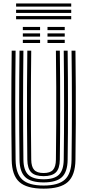

<svg xmlns="http://www.w3.org/2000/svg" viewBox="-20 -1097 511 1125"><path d="M235.7 8.4Q136.6 8.4 93.2 -30.8Q49.8 -70 48.5 -160Q47.5 -236.6 46.9 -315.4Q46.4 -394.2 46.4 -474.5Q46.5 -554.8 47 -636.3Q47.5 -717.8 48.5 -800H71.4Q70.5 -723.3 69.9 -643.9Q69.3 -564.4 69.3 -483.7Q69.3 -402.9 69.9 -321.8Q70.4 -240.6 71.4 -160.4Q72.5 -79.5 110.8 -44.7Q149.1 -9.9 235.7 -9.9Q321.8 -9.9 360 -44.7Q398.2 -79.4 399.2 -160.4Q400.3 -239.6 400.8 -319.5Q401.4 -399.4 401.4 -479.6Q401.4 -559.8 400.8 -640.1Q400.2 -720.4 399.2 -800H422.1Q423.5 -693.8 424 -587.1Q424.5 -480.4 424.1 -373.5Q423.6 -266.7 422.1 -160Q420.8 -70 377.6 -30.8Q334.3 8.4 235.7 8.4ZM235.7 -28.2Q161 -28.2 128.2 -59Q95.4 -89.8 94.3 -160.7Q93.3 -241.5 92.8 -321.5Q92.2 -401.6 92.2 -481.3Q92.2 -561.1 92.8 -640.7Q93.4 -720.3 94.3 -800H117.2Q116.3 -722 115.7 -642.6Q115.1 -563.2 115.1 -482.9Q115.1 -402.7 115.7 -322.1Q116.2 -241.6 117.2 -161Q118.1 -99.5 145.7 -73.1Q173.2 -46.6 235.7 -46.6Q297.7 -46.6 325.1 -73.1Q352.5 -99.5 353.4 -161Q354.5 -240.1 355 -320Q355.5 -399.8 355.5 -480Q355.5 -560.1 355 -640.2Q354.4 -720.3 353.4 -800H376.3Q377.3 -719.5 377.9 -639.6Q378.4 -559.7 378.4 -479.9Q378.4 -400 378 -320.3Q377.6 -240.6 376.3 -160.7Q375.4 -89.8 342.7 -59Q309.9 -28.2 235.7 -28.2ZM235.7 -64.9Q185.4 -64.9 163.1 -87.3Q140.8 -109.6 140.1 -161.4Q138.6 -268.8 138.2 -375.1Q137.7 -481.4 138.3 -587.5Q138.9 -693.6 140.1 -800H163Q162.1 -723.2 161.5 -643.7Q160.9 -564.2 160.9 -483.6Q160.9 -402.9 161.5 -322Q162 -241.1 163 -161.6Q163.5 -120 180.3 -101.6Q197 -83.2 235.7 -83.2Q274.1 -83.2 290.6 -101.6Q307.1 -120 307.6 -161.6Q309.1 -267.8 309.5 -374.2Q310 -480.6 309.5 -587.2Q309 -693.8 307.6 -800H330.5Q331.5 -719.4 332.1 -639.4Q332.6 -559.5 332.6 -479.8Q332.6 -400 332.2 -320.6Q331.7 -241.1 330.5 -161.4Q329.9 -109.4 307.6 -87.2Q285.4 -64.9 235.7 -64.9ZM258.3 -920.4V-939.2H359.3V-920.4ZM113.8 -845V-863.8H214.8V-845ZM113.8 -882.7V-901.5H214.8V-882.7ZM113.8 -920.4V-939.2H214.8V-920.4ZM258.3 -845V-863.8H359.3V-845ZM258.3 -882.7V-901.5H359.3V-882.7ZM74.3 -1058.3V-1076.8H397.3V-1058.3ZM74.3 -984.2V-1002.7H397.3V-984.2ZM74.3 -1021.2V-1039.8H397.3V-1021.2Z"/></svg>

Font: Big Shoulders Inline Text Thin
Style: Regular
Weight: 100
Designer: Patric King
Foundry: XO Type Co
Version: Version 2.002